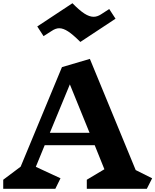

<svg xmlns="http://www.w3.org/2000/svg" viewBox="-21 -1170 963 1190"><path d="M889 0H517V-56L626 -121L566 -270H256L201 -136L354 -65L322 0H-1V-56L107 -137L363 -754L536 -805L820 -116L922 -65ZM412 -647 288 -347H534ZM559 -1066Q582 -1066 605 -1081L656 -1114L695 -1054L477 -910Q432 -955 401.5 -975Q371 -995 346 -995Q324 -995 299 -978L249 -946L210 -1006L428 -1150Q471 -1106 502 -1086Q533 -1066 559 -1066Z"/></svg>

Font: InknutAntiqua
Style: Bold
Weight: 700
Designer: Claus Eggers Srensen
Foundry: Claus Eggers Srensen
Version: Version 1.000; ttfautohint (v1.2) -l 7 -r 28 -G 50 -x 13 -D 